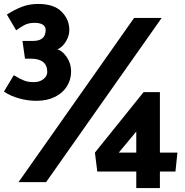

<svg xmlns="http://www.w3.org/2000/svg" viewBox="-20 -791 941 975"><path d="M174 -771Q128 -771 90 -756Q52 -741 15 -717L62 -637Q81 -651 102.5 -663Q124 -675 156 -675Q182 -675 197 -666Q212 -657 212 -638Q212 -627 207.5 -614Q203 -601 188.5 -592Q174 -583 143 -583H94L107 -493H138Q178 -493 199 -476Q220 -459 220 -426Q220 -412 211 -400Q202 -388 187 -381Q172 -374 150 -374Q122 -374 101 -382.5Q80 -391 50 -409L0 -326Q34 -303 78 -291Q122 -279 164 -279Q218 -279 258 -298.5Q298 -318 319.5 -352Q341 -386 341 -427Q341 -458 329.5 -482Q318 -506 302 -521.5Q286 -537 271 -540Q286 -546 300 -561Q314 -576 323 -596.5Q332 -617 332 -639Q332 -692 293 -731.5Q254 -771 174 -771ZM661 -700 74 134H214L801 -700ZM881 -16H792V-323H709L462 -16L474 80H672V164H792V80H871ZM672 -123V-16H583Z"/></svg>

Font: Catamaran Thin
Style: Bold
Weight: 700
Version: Version 2.000